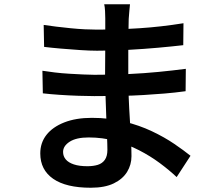

<svg xmlns="http://www.w3.org/2000/svg" viewBox="-20 -824 1040 901"><path d="M590 -804Q589 -790 587 -772.5Q585 -755 584 -735Q584 -716 583 -683.5Q582 -651 582 -612Q582 -573 582 -534Q582 -495 582 -463Q582 -419 584 -366.5Q586 -314 589.5 -261.5Q593 -209 595 -164.5Q597 -120 597 -91Q597 -51 576.5 -17.5Q556 16 514 36.5Q472 57 406 57Q290 57 229.5 15Q169 -27 169 -104Q169 -154 198 -191Q227 -228 281.5 -249.5Q336 -271 411 -271Q492 -271 563 -253.5Q634 -236 693 -208Q752 -180 797.5 -149Q843 -118 874 -93L809 7Q774 -26 729.5 -59Q685 -92 632.5 -119Q580 -146 521 -162.5Q462 -179 396 -179Q338 -179 307 -159Q276 -139 276 -111Q276 -91 288.5 -76Q301 -61 326.5 -52.5Q352 -44 390 -44Q418 -44 439 -50.5Q460 -57 472 -74Q484 -91 484 -121Q484 -145 482 -187.5Q480 -230 478.5 -280.5Q477 -331 475 -379.5Q473 -428 473 -463Q473 -498 473.5 -537Q474 -576 474 -613.5Q474 -651 474 -683.5Q474 -716 474 -738Q474 -752 473 -772Q472 -792 469 -804ZM185 -707Q211 -703 244 -699Q277 -695 312 -691.5Q347 -688 378.5 -686.5Q410 -685 434 -685Q534 -685 634.5 -691.5Q735 -698 841 -715L840 -612Q788 -606 721.5 -600Q655 -594 581.5 -590Q508 -586 435 -586Q403 -586 357 -589Q311 -592 265 -596Q219 -600 187 -604ZM179 -492Q204 -488 237 -484Q270 -480 305 -478Q340 -476 371 -474.5Q402 -473 423 -473Q510 -473 583.5 -476.5Q657 -480 723.5 -486.5Q790 -493 852 -501L851 -396Q800 -389 751 -385Q702 -381 652 -378Q602 -375 545.5 -374Q489 -373 422 -373Q392 -373 348 -374.5Q304 -376 259.5 -379Q215 -382 181 -386Z"/></svg>

Font: Noto Sans JP SemiBold
Style: Regular
Weight: 600
Designer: Ryoko NISHIZUKA  (kana, bopomofo & ideographs); Paul D. Hunt (Latin, Greek & Cyrillic); Sandoll Communications , Soo-you
Foundry: Adobe
Version: Version 2.004-H2;hotconv 1.0.118;makeotfexe 2.5.65603